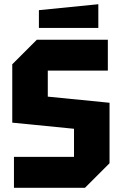

<svg xmlns="http://www.w3.org/2000/svg" viewBox="-20 -888 576 908"><path d="M46 0V-146H330V-279L38 -308V-584L154 -700H490V-554H206V-431L498 -402V-116L382 0ZM164 -756V-840L445 -868V-756Z"/></svg>

Font: Tektur SemiCondensed
Style: Bold
Weight: 700
Width: 4
Designer: Adam Jagosz
Foundry: Adam Jagosz
Version: Version 1.005;gftools[0.9.30]